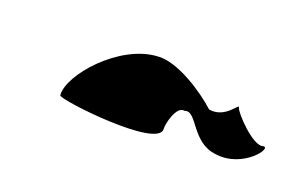

<svg xmlns="http://www.w3.org/2000/svg" viewBox="-36 -572 566 357"><g transform="rotate(20 247.5 -393.5)"><path d="M86 -336C87 -328 291 -304 288 -343C287 -352 296 -392 313 -388C336 -397 345 -337 395 -332C452 -324 492 -381 472 -376C453 -371 408 -419 406 -428C405 -438 389 -400 355 -406C329 -430 270 -470 231 -466C158 -462 82 -376 86 -336Z"/></g></svg>

Font: Ampere
Style: CndIta
Weight: 400
Version: Version 1